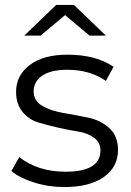

<svg xmlns="http://www.w3.org/2000/svg" viewBox="-20 -751 529 776"><path d="M240 5Q176 5 117.5 -13.5Q59 -32 26 -60L58 -116Q133 -57 245 -57Q386 -57 386 -143Q386 -175 360.5 -194Q335 -213 297.5 -219Q260 -225 215.5 -235Q171 -245 133.5 -256.5Q96 -268 70.5 -299.5Q45 -331 45 -380Q45 -446 100 -488Q155 -530 253 -530Q367 -530 439 -481L408 -424Q343 -469 253 -469Q185 -469 150.5 -445Q116 -421 116 -382Q116 -343 151 -323Q186 -303 236 -294.5Q286 -286 336.5 -275.5Q387 -265 422 -233Q457 -201 457 -145Q457 -76 399.5 -35.5Q342 5 240 5ZM78 -607 207 -731H279L408 -607H342L243 -690L144 -607Z"/></svg>

Font: Belfius21
Style: Regular
Weight: 400
Designer: Montserrat's base design by Julieta Ulanovsky, modified by Coast SPRL for Belfius Bank NV.
Foundry: Montserrat's base design by Julieta Ulanovsky, modified by Coast SPRL for Belfius Bank NV.
Version: Version 2.000;FEAKit 1.0